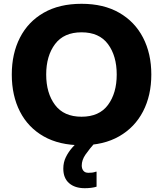

<svg xmlns="http://www.w3.org/2000/svg" viewBox="-20 -752 858 1010"><path d="M42 -360Q42 -470 85 -554Q128 -638 210 -685Q292 -732 409 -732Q525 -732 607 -685Q689 -638 732.5 -554Q776 -470 776 -360Q776 -250 732.5 -166Q689 -82 607 -35Q525 12 409 12Q292 12 210 -34.5Q128 -81 85 -165Q42 -249 42 -360ZM223 -360Q223 -262 269.5 -200Q316 -138 409 -138Q502 -138 548 -200Q594 -262 594 -360Q594 -458 548 -520Q502 -582 409 -582Q316 -582 269.5 -520Q223 -458 223 -360ZM313 135Q313 102 326.5 74.5Q340 47 360.5 24Q381 1 401 -18L487 -10Q449 33 429.5 61.5Q410 90 410 119Q410 135 418.5 146Q427 157 445 157Q455 157 464.5 156Q474 155 485 151H488V230Q476 234 459.5 236Q443 238 426 238Q374 238 343.5 211.5Q313 185 313 135Z"/></svg>

Font: Kufam
Style: Bold
Weight: 700
Designer: Wael Morcos, Artur Schmal
Foundry: Original Type
Version: Version 1.300; ttfautohint (v1.8.3)